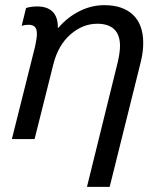

<svg xmlns="http://www.w3.org/2000/svg" viewBox="-20 -539 627 744"><path d="M535 -372Q535 -337 525 -297L405 185H317L436 -297Q445 -335 445 -361Q445 -404 422.5 -425.5Q400 -447 357 -447Q301 -447 253.5 -406Q206 -365 187 -291L114 0H26L116 -359Q123 -392 123 -407Q123 -427 115 -435Q107 -443 90 -443Q76 -443 64 -439L81 -508Q100 -514 124 -514Q164 -514 184.5 -493Q205 -472 204 -431H206Q241 -472 287.5 -495.5Q334 -519 384 -519Q456 -519 495.5 -481.5Q535 -444 535 -372Z"/></svg>

Font: CST
Style: Italic
Weight: 400
Italic angle: -14°
Version: Version 1.00